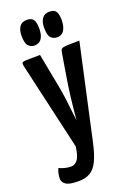

<svg xmlns="http://www.w3.org/2000/svg" viewBox="-176 -756 688 1009"><g transform="rotate(-20 168.0 -252.0)"><path d="M80 193Q28 193 9.5 179.5Q-9 166 -9 147Q-9 133 -5.5 117Q-2 101 4 91Q14 97 32 102Q50 107 71 107Q91 107 106 88Q121 69 128 16L16 -473Q13 -487 15.5 -492.5Q18 -498 40.5 -499Q63 -500 116 -500L153 -306Q159 -274 163.5 -240Q168 -206 171 -177Q174 -148 176.5 -130Q179 -112 179 -112Q179 -112 180.5 -130Q182 -148 185 -176.5Q188 -205 192 -239.5Q196 -274 201 -306L228 -471Q230 -486 235.5 -491.5Q241 -497 263 -498.5Q285 -500 336 -500L221 24Q207 89 189 126Q171 163 145 178Q119 193 80 193ZM106 -556Q85 -557 72 -571.5Q59 -586 59 -628Q59 -659 72 -678Q85 -697 113 -697Q139 -697 149.5 -682Q160 -667 160 -632Q160 -596 146.5 -576Q133 -556 106 -556ZM233 -556Q210 -557 197.5 -571.5Q185 -586 185 -628Q185 -659 198.5 -678Q212 -697 239 -697Q266 -697 276 -682Q286 -667 286 -632Q285 -596 272 -576Q259 -556 233 -556Z"/></g></svg>

Font: Yanone Kaffeesatz SemiBold
Style: Regular
Weight: 600
Designer: Yanone (Cyrillic: Daniel Pouzeot, Huerta Tipografica, and Cyreal)
Foundry: Yanone
Version: Version 2.003